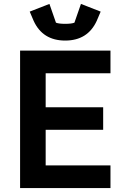

<svg xmlns="http://www.w3.org/2000/svg" viewBox="-20 -955 639 975"><path d="M150.9 -849.1 130.9 -896 231 -935.1 264.2 -839.8Q278.8 -834 311 -834Q343.3 -834 357.9 -839.8L391.1 -935.1L491.2 -896L471.2 -849.1Q425.3 -749 311 -749Q196.8 -749 150.9 -849.1ZM82 0V-698.2H541V-583H211.9V-410.2H503.9V-295.9H211.9V-115.2H541V0Z"/></svg>

Font: Anuphan SemiBold
Style: Bold
Weight: 600
Designer: Mike Abbink, Paul van der Laan, Pieter van Rosmalen, Mint Tantisuwanna
Foundry: Bold Monday; Cadson Demak
Version: Version 3.002;hotconv 1.0.109;makeotfexe 2.5.65596